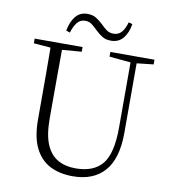

<svg xmlns="http://www.w3.org/2000/svg" viewBox="-98 -1000 984 1099"><g transform="rotate(10 394.0 -450.0)"><path d="M562 -908.2 584 -901.9Q575.7 -850.1 549.8 -818.6Q523.9 -787.1 479 -787.1Q449.2 -787.1 429 -799.6Q408.7 -812 392.1 -828.1Q374.5 -845.2 357.2 -859.6Q339.8 -874 315.9 -874Q287.6 -874 269.8 -852.5Q252 -831.1 240.2 -792L217.8 -799.8Q227.1 -851.6 252.7 -883.3Q278.3 -915 321.8 -915Q352.1 -915 372.8 -901.9Q393.6 -888.7 410.2 -873Q428.2 -855 445.3 -842Q462.4 -829.1 486.8 -829.1Q515.6 -829.1 533.2 -849.4Q550.8 -869.6 562 -908.2ZM744.1 -723.1V-695.8L647 -685.1V-277.8Q646.5 -130.4 582.3 -57.6Q518.1 15.1 397.9 15.1Q321.8 15.1 265.4 -13.9Q209 -43 178 -106Q147 -168.9 147 -271V-387.2Q147 -462.9 147 -538.3Q147 -613.8 146 -688L47.9 -695.8V-723.1H326.2V-695.8L212.9 -687Q212.4 -613.3 212.2 -538.3Q211.9 -463.4 211.9 -387.2V-286.1Q211.9 -192.4 235.8 -136.7Q259.8 -81.1 303.5 -56.6Q347.2 -32.2 405.8 -32.2Q512.7 -32.2 562.3 -94.2Q611.8 -156.2 611.8 -304.2V-684.1L487.8 -695.8V-723.1Z"/></g></svg>

Font: Source Han Serif CN ExtraLight
Style: Regular
Weight: 250
Designer: Ryoko NISHIZUKA  (kana & ideographs); Frank Grießhammer (Latin, Greek & Cyrillic); Wenlong ZHANG  (bopomofo); Sandoll Co
Foundry: Adobe Systems Incorporated
Version: Version 1.001;PS 1.001;hotconv 16.6.54;makeotf.lib2.5.65590